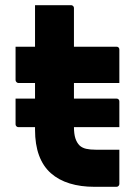

<svg xmlns="http://www.w3.org/2000/svg" viewBox="-20 -720 540 740"><path d="M40 -340H429Q434 -340 437 -337Q440 -334 440 -329Q440 -304 440 -280Q440 -256 440 -230H51Q48 -230 45.5 -231.5Q43 -233 41.5 -235.5Q40 -238 40 -241Q40 -267 40 -291Q40 -315 40 -340ZM40 -540H429Q434 -540 437 -537Q440 -534 440 -529Q440 -506 440 -485.5Q440 -465 440 -444Q440 -423 440 -400H51Q49 -400 47 -401Q45 -402 43.5 -403.5Q42 -405 41 -407Q40 -409 40 -411Q40 -434 40 -455Q40 -476 40 -496.5Q40 -517 40 -540ZM440 -143Q440 -110 440 -77Q440 -44 440 -11Q440 -7 437 -3.5Q434 0 429 0Q419 0 408.5 0Q398 0 387 0Q376 0 365.5 0Q355 0 344 0Q291 0 248.5 -13Q206 -26 176 -52.5Q146 -79 130.5 -121Q115 -163 115 -220Q115 -268 115 -315.5Q115 -363 115 -411Q115 -459 115 -506.5Q115 -554 115 -602Q115 -627 115 -651Q115 -675 115 -700Q150 -700 185 -700Q220 -700 254 -700Q257 -700 259.5 -698.5Q262 -697 263.5 -694.5Q265 -692 265 -689Q265 -632 265 -575Q265 -518 265 -460.5Q265 -403 265 -346Q265 -289 265 -232Q265 -204 270.5 -187Q276 -170 287 -159Q297 -150 312 -146.5Q327 -143 349 -143Q363 -143 376 -143Q389 -143 402.5 -143Q416 -143 429 -143Z"/></svg>

Font: Recursive ExtraBold
Style: Regular
Weight: 800
Version: Version 1.085